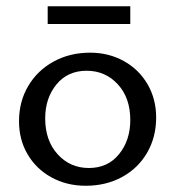

<svg xmlns="http://www.w3.org/2000/svg" viewBox="-20 -591 563 616"><path d="M41 -202Q41 -265 70.5 -315Q100 -365 152 -393.5Q204 -422 269 -422Q329 -422 377.5 -395Q426 -368 453.5 -320.5Q481 -273 481 -214Q481 -151 452 -101Q423 -51 371.5 -23Q320 5 255 5Q194 5 145 -22Q96 -49 68.5 -96Q41 -143 41 -202ZM398 -206Q398 -277 358 -320.5Q318 -364 258 -364Q197 -364 161 -320Q125 -276 125 -211Q125 -140 165 -96Q205 -52 265 -52Q326 -52 362 -96.5Q398 -141 398 -206ZM133 -571H398V-514H133Z"/></svg>

Font: Ysabeau Medium
Style: Regular
Weight: 500
Designer: Christian Thalmann (Catharsis Fonts)
Version: Version 0.003